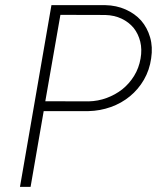

<svg xmlns="http://www.w3.org/2000/svg" viewBox="-20 -731 627 751"><path d="M150.9 -296.4H326.2Q371.6 -297.4 413.3 -312.3Q455.1 -327.1 488.3 -354.5Q521 -381.3 543 -419.2Q564.9 -457 571.3 -502.9Q578.1 -547.4 567.1 -585Q556.2 -622.6 532.2 -650.4Q507.8 -677.7 471.7 -693.8Q435.5 -710 391.6 -710.9H181.2L58.1 0H99.6ZM157.2 -335 216.3 -672.9 391.6 -672.4Q427.2 -671.4 455.6 -658Q483.9 -644.5 502.9 -621.6Q521 -598.6 528.6 -568.1Q536.1 -537.6 529.8 -502Q523.4 -464.8 504.6 -434.3Q485.8 -403.8 458.5 -381.8Q431.2 -360.4 397.5 -347.9Q363.8 -335.4 326.7 -334.5Z"/></svg>

Font: Roboto Mono ExtraLight
Style: Italic
Weight: 250
Italic angle: -10°
Monospace: yes
Designer: Google
Version: Version 3.000